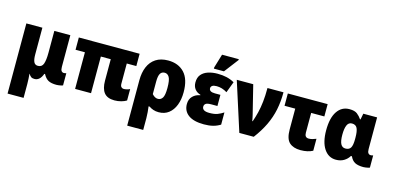

<svg xmlns="http://www.w3.org/2000/svg" viewBox="-86 -1316 4288 2096"><g transform="rotate(15 2058.0 -268.0)"><path d="M60 240V-553H241V-250Q241 -194 254.5 -166Q268 -138 301 -138Q346 -138 361 -180.5Q376 -223 376 -307V-553H557V-195Q557 -162 567.5 -149Q578 -136 594 -136Q610 -136 622 -141V-3Q618 0 604 3Q590 6 575 8Q560 10 550 10Q491 10 457.5 -8Q424 -26 400 -72H392Q363 10 301 10Q277 10 263 0Q249 -10 237 -31H235Q237 -10 239 22Q241 54 241 84V240Z M1205 10Q1124 10 1087.5 -36Q1051 -82 1051 -172V-414H939V0H759V-414H653V-553H1340V-414H1232V-187Q1232 -160 1243.5 -148.5Q1255 -137 1271 -137Q1286 -137 1305.5 -141.5Q1325 -146 1340 -154V-25Q1317 -10 1280.5 0Q1244 10 1205 10Z M1412 240V-273Q1412 -360 1439.5 -425Q1467 -490 1522.5 -526.5Q1578 -563 1662 -563Q1778 -563 1845.5 -490.5Q1913 -418 1913 -272Q1913 -189 1888.5 -125.5Q1864 -62 1817.5 -26Q1771 10 1705 10Q1671 10 1643.5 0.5Q1616 -9 1595 -24H1583Q1587 4 1590 40.5Q1593 77 1593 107V240ZM1659 -129Q1692 -129 1711 -158.5Q1730 -188 1730 -271Q1730 -359 1711 -391.5Q1692 -424 1659 -424Q1625 -424 1609 -396.5Q1593 -369 1593 -307V-165Q1606 -150 1622.5 -139.5Q1639 -129 1659 -129Z M2216 10Q2100 10 2040 -34Q1980 -78 1980 -157Q1980 -212 2013.5 -245.5Q2047 -279 2097 -287V-292Q2056 -304 2032.5 -334Q2009 -364 2009 -410Q2009 -465 2037.5 -498.5Q2066 -532 2114 -547.5Q2162 -563 2220 -563Q2276 -563 2322 -552.5Q2368 -542 2411 -518L2364 -393Q2306 -429 2245 -429Q2211 -429 2195.5 -418Q2180 -407 2180 -389Q2180 -348 2246 -348H2308V-222H2239Q2193 -222 2176.5 -209.5Q2160 -197 2160 -175Q2160 -152 2179.5 -139Q2199 -126 2243 -126Q2299 -126 2333.5 -139.5Q2368 -153 2400 -174V-36Q2361 -12 2317.5 -1Q2274 10 2216 10ZM2165 -606V-620L2212 -776H2401V-766L2279 -606Z M2615 0 2438 -553H2624L2704 -230Q2707 -215 2711.5 -196.5Q2716 -178 2718 -161H2723Q2742 -215 2756 -272Q2770 -329 2777.5 -397Q2785 -465 2785 -553H2966Q2966 -447 2947 -355Q2928 -263 2886.5 -176Q2845 -89 2778 0Z M3307 9Q3226 9 3181 -32Q3136 -73 3136 -180V-414H3015V-553H3465V-414H3316V-190Q3316 -136 3362 -136Q3382 -136 3402.5 -141.5Q3423 -147 3445 -156V-21Q3419 -7 3384.5 1Q3350 9 3307 9Z M3708 10Q3623 10 3573 -65Q3523 -140 3523 -274Q3523 -413 3573 -487.5Q3623 -562 3711 -562Q3770 -562 3799 -539Q3828 -516 3849 -485H3855L3868 -553H4024V-195Q4024 -162 4035 -149Q4046 -136 4062 -136Q4077 -136 4090 -141V-3Q4085 0 4071.5 3Q4058 6 4042.5 8Q4027 10 4018 10Q3958 10 3923.5 -8Q3889 -26 3868 -72H3857Q3835 -35 3797 -12.5Q3759 10 3708 10ZM3777 -135Q3819 -135 3836 -163.5Q3853 -192 3853 -261V-279Q3853 -349 3837 -383.5Q3821 -418 3777 -418Q3739 -418 3722.5 -380Q3706 -342 3706 -273Q3706 -201 3723.5 -168Q3741 -135 3777 -135Z"/></g></svg>

Font: Noto Sans SemiCondensed Black
Style: Regular
Weight: 900
Width: 4
Designer: Monotype Design Team
Foundry: Monotype Imaging Inc.
Version: Version 2.013; ttfautohint (v1.8.4.7-5d5b)